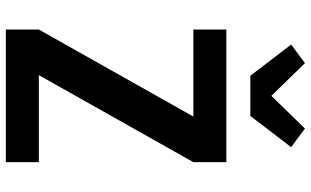

<svg xmlns="http://www.w3.org/2000/svg" viewBox="-218 -818 1037 640"><g transform="rotate(90 300.0 -498.5)"><path d="M79 0V-110L369 -625H79V-735H521V-625L231 -110H521V0ZM233 -815 129 -951 191 -997 300 -885 409 -997 471 -951 367 -815Z"/></g></svg>

Font: Iosevka Extrabold Extended
Style: Regular
Weight: 800
Width: 7
Monospace: yes
Designer: Belleve Invis
Foundry: Belleve Invis
Version: Version 32.5.0; ttfautohint (v1.8.4)